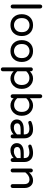

<svg xmlns="http://www.w3.org/2000/svg" viewBox="1726 -2501 1010 4502"><g transform="rotate(90 2231.0 -250.0)"><path d="M132 -735Q152 -735 165 -721.5Q178 -708 178 -689V-40Q178 -21 164.5 -8Q151 5 132 5Q113 5 100 -8Q87 -21 87 -40V-689Q87 -708 100 -721.5Q113 -735 132 -735Z M734 -256Q734 -347 684.5 -392Q635 -437 569 -437Q503 -437 453.5 -392Q404 -347 404 -256Q404 -164 453.5 -118.5Q503 -73 569 -73Q635 -73 684.5 -118.5Q734 -164 734 -256ZM569 -520Q684 -520 754.5 -447Q825 -374 825 -255Q825 -136 754.5 -63Q684 10 569 10Q453 10 383 -63Q313 -136 313 -255Q313 -374 383 -447Q453 -520 569 -520Z M1342 -256Q1342 -347 1292.5 -392Q1243 -437 1177 -437Q1111 -437 1061.5 -392Q1012 -347 1012 -256Q1012 -164 1061.5 -118.5Q1111 -73 1177 -73Q1243 -73 1292.5 -118.5Q1342 -164 1342 -256ZM1177 -520Q1292 -520 1362.5 -447Q1433 -374 1433 -255Q1433 -136 1362.5 -63Q1292 10 1177 10Q1061 10 991 -63Q921 -136 921 -255Q921 -374 991 -447Q1061 -520 1177 -520Z M1809 -435Q1719 -435 1651 -360V-150Q1719 -75 1809 -75Q1883 -75 1928 -122Q1973 -169 1973 -255Q1973 -341 1928 -388Q1883 -435 1809 -435ZM1822 10Q1724 10 1651 -66V189Q1651 208 1638 221.5Q1625 235 1605 235Q1586 235 1573 221.5Q1560 208 1560 189V-470Q1560 -489 1573 -502Q1586 -515 1605 -515Q1624 -515 1637.5 -502Q1651 -489 1651 -470V-444Q1724 -520 1822 -520Q1919 -520 1991.5 -448Q2064 -376 2064 -255Q2064 -134 1991.5 -62Q1919 10 1822 10Z M2440 -75Q2514 -75 2559 -122Q2604 -169 2604 -255Q2604 -341 2559 -388Q2514 -435 2440 -435Q2350 -435 2282 -360V-150Q2350 -75 2440 -75ZM2453 -520Q2550 -520 2622.5 -448Q2695 -376 2695 -255Q2695 -134 2622.5 -62Q2550 10 2453 10Q2355 10 2282 -66V-40Q2282 -21 2268.5 -8Q2255 5 2236 5Q2217 5 2204 -8Q2191 -21 2191 -40V-689Q2191 -708 2204 -721.5Q2217 -735 2236 -735Q2256 -735 2269 -721.5Q2282 -708 2282 -689V-444Q2355 -520 2453 -520Z M2978 -70Q3022 -70 3063 -91.5Q3104 -113 3132 -145V-229H3023Q2872 -229 2872 -150Q2872 -70 2978 -70ZM3014 -520Q3117 -520 3170 -462Q3223 -404 3223 -323V-40Q3223 -21 3209.5 -8Q3196 5 3177 5Q3158 5 3145 -8Q3132 -21 3132 -40V-66Q3058 10 2944 10Q2876 10 2828.5 -31Q2781 -72 2781 -140Q2781 -214 2839.5 -258Q2898 -302 3011 -302H3132V-310Q3132 -376 3099.5 -405Q3067 -434 2998 -434Q2939 -434 2865 -410Q2857 -408 2852 -408Q2837 -408 2826 -419Q2815 -430 2815 -446Q2815 -473 2841 -484Q2926 -520 3014 -520Z M3533 -70Q3577 -70 3618 -91.5Q3659 -113 3687 -145V-229H3578Q3427 -229 3427 -150Q3427 -70 3533 -70ZM3569 -520Q3672 -520 3725 -462Q3778 -404 3778 -323V-40Q3778 -21 3764.5 -8Q3751 5 3732 5Q3713 5 3700 -8Q3687 -21 3687 -40V-66Q3613 10 3499 10Q3431 10 3383.5 -31Q3336 -72 3336 -140Q3336 -214 3394.5 -258Q3453 -302 3566 -302H3687V-310Q3687 -376 3654.5 -405Q3622 -434 3553 -434Q3494 -434 3420 -410Q3412 -408 3407 -408Q3392 -408 3381 -419Q3370 -430 3370 -446Q3370 -473 3396 -484Q3481 -520 3569 -520Z M4209 -520Q4292 -520 4340 -464Q4388 -408 4388 -324V-40Q4388 -21 4374.5 -8Q4361 5 4342 5Q4323 5 4310 -8Q4297 -21 4297 -40V-314Q4297 -436 4187 -436Q4100 -436 4023 -340V-40Q4023 -21 4009.5 -8Q3996 5 3977 5Q3958 5 3945 -8Q3932 -21 3932 -40V-469Q3932 -488 3945 -501.5Q3958 -515 3977 -515Q3996 -515 4009.5 -501.5Q4023 -488 4023 -469V-428Q4107 -520 4209 -520Z"/></g></svg>

Font: VarelaRound
Style: Regular
Weight: 400
Designer: Joe Prince, Avraham Cornfeld
Foundry: Joe Prince, Avraham Cornfeld
Version: Version 2.000;PS 002.000;hotconv 1.0.88;makeotf.lib2.5.64775